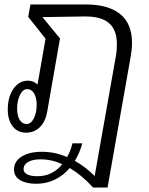

<svg xmlns="http://www.w3.org/2000/svg" viewBox="-20 -587 671 864"><path d="M574 -394Q574 -365 568 -332L464 257H399Q349 202 294 169Q265 203 226.5 221.5Q188 240 143 240Q98 240 70.5 223.5Q43 207 43 176Q43 139 77.5 117.5Q112 96 168 96Q228 96 282 120Q298 92 306 58H350Q341 96 317 137Q361 161 406 205L501 -332Q506 -357 506 -388Q506 -452 471 -482.5Q436 -513 365 -513L233 -511L171 -510L250 -414L192 -82Q184 -39 159 -14.5Q134 10 97 10Q59 10 37 -18.5Q15 -47 15 -94Q15 -151 40.5 -187.5Q66 -224 106 -224Q130 -224 149 -207L185 -413L107 -511L117 -567H365Q467 -567 520.5 -524Q574 -481 574 -394ZM145 -116Q145 -147 133.5 -166.5Q122 -186 102 -186Q83 -186 70 -160Q57 -134 57 -98Q57 -67 68.5 -48Q80 -29 100 -29Q119 -29 132 -54Q145 -79 145 -116ZM260 152Q213 130 162 130Q127 130 106.5 142Q86 154 86 174Q86 189 102 197.5Q118 206 149 206Q216 206 260 152Z"/></svg>

Font: KoHo
Style: Italic
Weight: 400
Italic angle: -10°
Designer: Cadson Demak & Katatrad Team
Foundry: Cadson Demak Co.,Ltd.
Version: Version 1.000